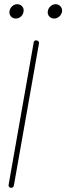

<svg xmlns="http://www.w3.org/2000/svg" viewBox="-20 -891 315 912"><path d="M31 1Q19 -2 21 -14L140 -689Q142 -701 154 -699Q167 -697 165 -684L46 -10Q44 1 33 1ZM92 -837Q90 -822 79.5 -812.5Q69 -803 55 -803Q41 -803 32 -813Q23 -823 25 -837Q27 -851 37.5 -861Q48 -871 62 -871Q76 -871 85 -861Q94 -851 92 -837ZM275 -837Q273 -823 262 -813Q251 -803 237 -803Q223 -803 214 -813Q205 -823 207 -837Q209 -851 219.5 -861Q230 -871 244 -871Q258 -871 267 -861Q276 -851 275 -837Z"/></svg>

Font: Quicksand
Style: Light Italic
Weight: 300
Italic angle: -12°
Designer: Andrew Paglinawan
Foundry: Andrew Paglinawan
Version: 1.002